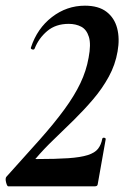

<svg xmlns="http://www.w3.org/2000/svg" viewBox="-28 -656 447 676"><path d="M1 0Q-3 0 -6.5 -13.5Q-10 -27 -6 -33Q61 -107 112 -164.5Q163 -222 198.5 -270.5Q234 -319 255 -363Q276 -407 284 -453Q293 -500 285 -526Q277 -552 258 -562Q239 -572 214 -572Q168 -572 138 -546.5Q108 -521 94 -485Q92 -480 85.5 -482Q79 -484 81 -489Q103 -556 155 -596Q207 -636 271 -636Q319 -636 347 -614.5Q375 -593 384.5 -556.5Q394 -520 386 -475Q378 -428 355 -386Q332 -344 300 -306.5Q268 -269 232 -233.5Q196 -198 161 -164.5Q126 -131 98 -98Q96 -97 96.5 -96.5Q97 -96 101 -96Q169 -96 212.5 -99Q256 -102 281 -110Q306 -118 317 -132Q328 -146 332 -167Q333 -172 339 -171Q345 -170 344 -165L316 -7Q315 0 306 0Q262 0 209 0Q156 0 102 0Q48 0 1 0Z"/></svg>

Font: Cormorant Infant Light
Style: Bold Italic
Weight: 700
Italic angle: -10°
Version: Version 4.001